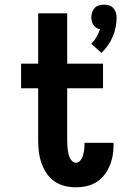

<svg xmlns="http://www.w3.org/2000/svg" viewBox="-20 -792 540 820"><path d="M413 -566 370 -605Q383 -618 392 -633.5Q401 -649 407 -667Q398 -669 391 -673.5Q384 -678 379 -685.5Q374 -693 372 -701.5Q370 -710 370 -718Q370 -729 373.5 -739.5Q377 -750 384.5 -758Q392 -766 402.5 -769Q413 -772 424 -772Q435 -772 445.5 -769Q456 -766 463.5 -758Q471 -750 474.5 -739.5Q478 -729 478 -718Q478 -697 474 -676Q470 -655 461.5 -635.5Q453 -616 441 -598.5Q429 -581 413 -566ZM304 8Q280 8 256 2Q232 -4 212 -18Q192 -32 178.5 -52.5Q165 -73 157 -96Q149 -119 146 -143.5Q143 -168 143 -192V-415H70V-520H143V-735H267V-520H420V-415H267V-192Q267 -183 267.5 -173.5Q268 -164 269 -155Q270 -146 272 -137Q274 -128 277.5 -119.5Q281 -111 288 -104Q295 -97 304 -97Q316 -97 324 -107.5Q332 -118 335 -130Q338 -142 339.5 -154Q341 -166 341 -178V-182H465V-172Q465 -149 461 -126.5Q457 -104 448 -83Q439 -62 425 -44Q411 -26 391.5 -14Q372 -2 349.5 3Q327 8 304 8Z"/></svg>

Font: Iosevka Curly Extrabold
Style: Regular
Weight: 800
Monospace: yes
Designer: Belleve Invis
Foundry: Belleve Invis
Version: Version 22.1.2; ttfautohint (v1.8.4)